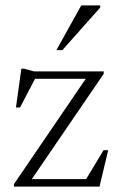

<svg xmlns="http://www.w3.org/2000/svg" viewBox="-20 -690 440 710"><path d="M31.5 0V-9L297 -398.5H109.5L54 -292.5H39L59 -436H69L105.5 -426H363.5V-417L97.5 -27.5H298.5L363 -134.5H380L348 0ZM188.5 -504.5 280.5 -670H350.5V-662L210.5 -504.5Z"/></svg>

Font: Newsreader Text Light
Style: Regular
Weight: 300
Designer: Hugues Gentile
Foundry: Production Type
Version: Version 1.001